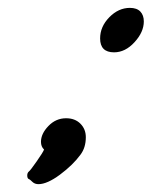

<svg xmlns="http://www.w3.org/2000/svg" viewBox="-20 -371 383 485"><path d="M308.1 -351.1Q325.7 -351.1 334.5 -341.8Q343.3 -332.5 343.3 -316.9Q343.3 -290 319.8 -264.4Q296.4 -238.8 268.1 -238.8Q232.9 -238.8 232.9 -273.9Q232.9 -303.7 256.1 -327.4Q279.3 -351.1 308.1 -351.1ZM196.8 -24.4Q196.8 2 183.1 20Q164.1 45.9 131.6 70.1Q99.1 94.2 77.1 94.2Q67.9 94.2 61.8 88.4Q55.7 82.5 54.2 82Q48.8 80.6 48.8 72.3Q48.8 65.4 53.2 62Q56.6 59.6 72.5 36.9Q88.4 14.2 91.3 6.8Q83.5 -0.5 83.5 -12.7Q83.5 -33.2 102.3 -52.7Q121.1 -72.3 147 -72.3Q169.4 -72.3 183.1 -58.6Q196.8 -44.9 196.8 -24.4Z"/></svg>

Font: Yellowtail
Style: Regular
Weight: 400
Designer: Astigmatic (AOETI)
Foundry: Astigmatic (AOETI)
Version: Version 1.000